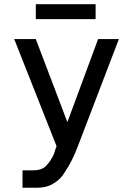

<svg xmlns="http://www.w3.org/2000/svg" viewBox="-20 -883 618 903"><path d="M148.4 -863.3H429.7V-793H148.4ZM347.7 -199.2Q320.3 -125 285.2 -74.2Q265.6 -39.1 230.5 -19.5Q199.2 0 156.2 0H85.9V-82H136.7Q175.8 -82 195.3 -101.6Q218.8 -125 234.4 -160.2Q238.3 -175.8 246.1 -195.3L46.9 -699.2H148.4L296.9 -308.6L441.4 -699.2H539.1Z"/></svg>

Font: 和音 by 宁静之雨，公众号njzyshare
Style: Regular
Weight: 400
Designer: Steve Matteson
Foundry: Ascender Corporation
Version: Version 6.00;June 8, 2018;FontCreator 11.0.0.2388 32-bit